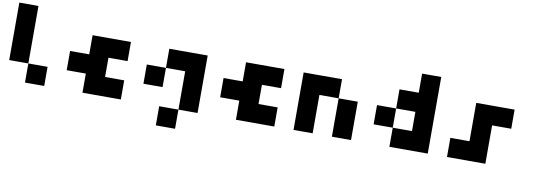

<svg xmlns="http://www.w3.org/2000/svg" viewBox="-64 -1159 4993 1776"><g transform="rotate(10 2432.0 -270.5)"><path d="M0 -719.7Q59.6 -719.7 179.7 -719.7Q179.7 -540 179.7 -179.7Q120.1 -179.7 0 -179.7Q0 -360.4 0 -719.7ZM179.7 -179.7Q240.2 -179.7 360.4 -179.7Q360.4 -120.1 360.4 0Q299.8 0 179.7 0Q179.7 -59.6 179.7 -179.7Z M719.7 -179.7Q660.2 -179.7 540 -179.7Q540 -240.2 540 -360.4Q599.6 -360.4 719.7 -360.4Q719.7 -419.9 719.7 -540Q839.8 -540 1080.1 -540Q1080.1 -480.5 1080.1 -360.4Q1020.5 -360.4 900.4 -360.4Q900.4 -299.8 900.4 -179.7Q960 -179.7 1080.1 -179.7Q1080.1 -120.1 1080.1 0Q960 0 719.7 0Q719.7 -59.6 719.7 -179.7Z M1260.7 -360.4Q1320.3 -360.4 1440.4 -360.4Q1440.4 -299.8 1440.4 -179.7Q1380.9 -179.7 1260.7 -179.7Q1260.7 -240.2 1260.7 -360.4ZM1440.4 -540Q1501 -540 1621.1 -540Q1621.1 -480.5 1621.1 -360.4Q1560.5 -360.4 1440.4 -360.4Q1440.4 -419.9 1440.4 -540ZM1621.1 -360.4Q1680.7 -360.4 1800.8 -360.4Q1800.8 -240.2 1800.8 0Q1741.2 0 1621.1 0Q1621.1 -120.1 1621.1 -360.4ZM1440.4 0Q1501 0 1621.1 0Q1621.1 59.6 1621.1 179.7Q1560.5 179.7 1440.4 179.7Q1440.4 120.1 1440.4 0ZM1621.1 -540Q1680.7 -540 1800.8 -540Q1800.8 -480.5 1800.8 -360.4Q1741.2 -360.4 1621.1 -360.4Q1621.1 -419.9 1621.1 -540Z M2161.1 -179.7Q2101.6 -179.7 1981.4 -179.7Q1981.4 -240.2 1981.4 -360.4Q2041 -360.4 2161.1 -360.4Q2161.1 -419.9 2161.1 -540Q2281.2 -540 2521.5 -540Q2521.5 -480.5 2521.5 -360.4Q2461.9 -360.4 2341.8 -360.4Q2341.8 -299.8 2341.8 -179.7Q2401.4 -179.7 2521.5 -179.7Q2521.5 -120.1 2521.5 0Q2401.4 0 2161.1 0Q2161.1 -59.6 2161.1 -179.7Z M2881.8 -540Q2942.4 -540 3062.5 -540Q3062.5 -480.5 3062.5 -360.4Q3002 -360.4 2881.8 -360.4Q2881.8 -240.2 2881.8 0Q2822.3 0 2702.1 0Q2702.1 -179.7 2702.1 -540Q2761.7 -540 2881.8 -540ZM3062.5 -360.4Q3122.1 -360.4 3242.2 -360.4Q3242.2 -240.2 3242.2 0Q3182.6 0 3062.5 0Q3062.5 -120.1 3062.5 -360.4Z M3962.9 0Q3842.8 0 3602.5 0Q3602.5 -59.6 3602.5 -179.7Q3663.1 -179.7 3783.2 -179.7Q3783.2 -240.2 3783.2 -360.4Q3722.7 -360.4 3602.5 -360.4Q3602.5 -419.9 3602.5 -540Q3663.1 -540 3783.2 -540Q3783.2 -599.6 3783.2 -719.7Q3842.8 -719.7 3962.9 -719.7Q3962.9 -540 3962.9 -179.7Q3962.9 -120.1 3962.9 0ZM3602.5 -179.7Q3543 -179.7 3422.9 -179.7Q3422.9 -240.2 3422.9 -360.4Q3482.4 -360.4 3602.5 -360.4Q3602.5 -299.8 3602.5 -179.7Z M4323.2 -179.7Q4323.2 -240.2 4323.2 -360.4Q4323.2 -419.9 4323.2 -540Q4443.4 -540 4683.6 -540Q4683.6 -480.5 4683.6 -360.4Q4624 -360.4 4503.9 -360.4Q4503.9 -299.8 4503.9 -179.7Q4503.9 -120.1 4503.9 0Q4383.8 0 4143.6 0Q4143.6 -59.6 4143.6 -179.7Q4203.1 -179.7 4323.2 -179.7Z"/></g></svg>

Font: Pixelfont
Style: 5 px
Weight: 400
Designer: Eugene Lysy
Version: Version 1.0.2 (beta)